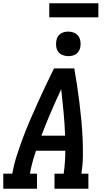

<svg xmlns="http://www.w3.org/2000/svg" viewBox="-27 -1153 647 1173"><path d="M-7 0V-92H48Q58 -148 75.5 -202.5Q93 -257 113 -310.5Q133 -364 156 -417.5Q179 -471 203 -524Q227 -577 252 -630Q277 -683 303 -735H427Q436 -683 444 -630Q452 -577 458.5 -524Q465 -471 470 -418Q475 -365 477.5 -311Q480 -257 479.5 -202Q479 -147 470 -92H513V0H306V-92H362Q367 -127 369.5 -162Q372 -197 372 -232H193Q181 -197 171.5 -162.5Q162 -128 156 -92H199V0ZM371 -324Q368 -396 361.5 -466.5Q355 -537 347 -608Q314 -538 283.5 -467Q253 -396 226 -324ZM390 -810Q372 -810 355.5 -816.5Q339 -823 329 -836.5Q319 -850 316.5 -867.5Q314 -885 317 -903Q319 -916 325 -927.5Q331 -939 342 -946.5Q353 -954 365.5 -957Q378 -960 390 -960Q408 -960 424.5 -953.5Q441 -947 451 -933.5Q461 -920 464 -902.5Q467 -885 464 -867Q462 -854 455.5 -842.5Q449 -831 438.5 -823.5Q428 -816 415.5 -813Q403 -810 390 -810ZM574 -1047H274V-1133H574Z"/></svg>

Font: Iosevka Curly Slab SmBdExObl
Style: Regular
Weight: 600
Width: 7
Italic angle: -9°
Monospace: yes
Designer: Belleve Invis
Foundry: Belleve Invis
Version: Version 11.1.0; ttfautohint (v1.8.3)